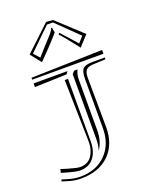

<svg xmlns="http://www.w3.org/2000/svg" viewBox="-133 -800 659 841"><g transform="rotate(-20 196.5 -379.5)"><path d="M207.5 -671.9Q201.2 -664.1 183.3 -644.8Q165.5 -625.5 160.6 -620.1L110.4 -568.4L70.8 -618.2L187.5 -728L218.8 -725.6L335.4 -618.2L291.5 -570.3L246.6 -627Q242.2 -631.8 234.1 -641.8Q226.1 -651.9 220.2 -656.7L225.1 -664.1Q233.9 -653.8 254.4 -631.8L291.5 -589.8L315.9 -617.2L214.8 -715.8H187L85.9 -617.2L110.4 -589.8L147.9 -631.8Q153.8 -638.7 163.1 -648.4Q172.4 -658.2 177 -663.3Q181.6 -668.5 187 -675Q192.4 -681.6 195.1 -686.3Q197.8 -690.9 198.7 -695.3H203.1ZM262.2 -205.6V-432.6Q262.2 -468.8 273.2 -481.2Q284.2 -493.7 318.8 -493.7H376V-485.4L317.4 -482.9Q293.5 -481.9 284.4 -470.9Q275.4 -460 275.4 -435.5V-433.6L277.3 -205.6Q277.3 -124.5 229 -77.6Q180.7 -30.8 97.7 -30.8Q66.4 -30.8 35.6 -41L12.2 -48.3L14.6 -56.6L40.5 -48.8Q69.3 -39.6 97.7 -39.6Q171.9 -39.6 217 -85.2Q262.2 -130.9 262.2 -205.6ZM376 -528.8V-511.2H43.9V-520ZM218.8 -465.8Q218.3 -470.2 218.8 -473.1L230 -485.4H246.1Q235.8 -467.3 235.8 -441.4V-205.6Q235.8 -154.8 211.4 -119.1Q218.8 -144.5 218.8 -170.4ZM177.2 -460.9H192.4V-170.4Q192.4 -122.6 169.7 -94Q147 -65.4 105.5 -65.4Q88.9 -65.4 47.9 -77.1L22 -84.5L25.9 -101.1L53.7 -92.3Q96.2 -79.6 110.8 -79.6Q147.9 -79.6 165.8 -106.4Q183.6 -133.3 183.6 -168V-170.4ZM193.4 -481.4 43.9 -476.6V-493.7H202.1Z"/></g></svg>

Font: FoglihtenNo03
Style: Regular
Weight: 500
Version: Version 0.59